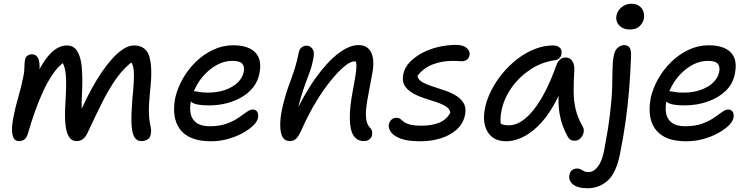

<svg xmlns="http://www.w3.org/2000/svg" viewBox="-20 -742 3997 1022"><path d="M80 9Q61 9 52.5 -7.5Q44 -24 44 -52.5Q44 -81 51 -116Q61 -169 77 -223.5Q93 -278 104 -333Q110 -362 110 -383Q110 -404 113 -424Q116 -438 126 -445.5Q136 -453 150 -453Q169 -453 179 -438.5Q189 -424 190.5 -398.5Q192 -373 185 -339L166 -324Q194 -386 222 -425Q250 -464 278.5 -482Q307 -500 336 -500Q372 -500 391 -470Q410 -440 415 -385.5Q420 -331 417 -257Q413 -193 415 -160.5Q417 -128 422 -109L394 -114Q441 -228 494 -315Q547 -402 598.5 -451Q650 -500 693 -500Q757 -500 775 -440.5Q793 -381 779 -258Q772 -190 772.5 -151.5Q773 -113 777 -92.5Q781 -72 783.5 -58Q786 -44 782 -25Q779 -8 765 0.5Q751 9 731 9Q708 9 695 -13Q682 -35 680 -83Q678 -131 684 -207Q690 -269 692 -306.5Q694 -344 692 -365.5Q690 -387 684.5 -400Q679 -413 669 -425L696 -422Q643 -385 602 -328Q561 -271 524 -197Q487 -123 446 -35Q436 -13 421.5 -2Q407 9 388 9Q361 9 346.5 -15Q332 -39 328 -83Q324 -127 328 -189Q332 -255 332 -300.5Q332 -346 325 -376.5Q318 -407 300 -425L327 -416Q291 -391 262 -349Q233 -307 208.5 -253.5Q184 -200 164.5 -144Q145 -88 130 -36Q123 -10 111 -0.5Q99 9 80 9Z M1103 10Q1041 10 999.5 -7.5Q958 -25 936 -56.5Q914 -88 908.5 -130Q903 -172 913 -222Q924 -271 951.5 -320.5Q979 -370 1020.5 -411Q1062 -452 1113.5 -476.5Q1165 -501 1222 -501Q1275 -501 1309.5 -484Q1344 -467 1357.5 -434Q1371 -401 1361 -351Q1353 -310 1328.5 -278.5Q1304 -247 1267.5 -225.5Q1231 -204 1186.5 -192.5Q1142 -181 1092 -181Q1024 -181 1001.5 -197Q979 -213 983 -233Q985 -245 992 -250.5Q999 -256 1014 -256Q1025 -256 1040.5 -252.5Q1056 -249 1087 -249Q1137 -249 1177.5 -263Q1218 -277 1244 -301.5Q1270 -326 1277 -358Q1283 -388 1269.5 -403Q1256 -418 1217 -418Q1178 -418 1142.5 -400.5Q1107 -383 1076.5 -353Q1046 -323 1025 -284Q1004 -245 996 -202Q989 -166 995 -136.5Q1001 -107 1025.5 -88.5Q1050 -70 1096 -70Q1148 -70 1185.5 -83.5Q1223 -97 1249 -115Q1275 -133 1293 -146Q1311 -159 1325 -159Q1342 -159 1349.5 -146.5Q1357 -134 1353 -114Q1349 -94 1326.5 -72.5Q1304 -51 1268.5 -32Q1233 -13 1190.5 -1.5Q1148 10 1103 10Z M1916 9Q1882 9 1862.5 -19.5Q1843 -48 1842 -111.5Q1841 -175 1861 -276Q1870 -324 1874 -353Q1878 -382 1877 -399Q1876 -416 1870 -426Q1864 -436 1854 -447Q1874 -448 1887 -441.5Q1900 -435 1905 -419.5Q1910 -404 1905 -380Q1896 -401 1887.5 -408Q1879 -415 1865 -415Q1845 -415 1813 -388.5Q1781 -362 1742 -314.5Q1703 -267 1664 -203Q1625 -139 1591 -64Q1572 -20 1558 -5.5Q1544 9 1523 9Q1485 9 1475.5 -36Q1466 -81 1479 -151Q1490 -202 1502 -240.5Q1514 -279 1526.5 -312Q1539 -345 1550 -380.5Q1561 -416 1570 -461Q1573 -479 1584.5 -489Q1596 -499 1613 -499Q1630 -499 1643 -482Q1656 -465 1647 -426Q1641 -393 1630 -362.5Q1619 -332 1605.5 -296Q1592 -260 1578.5 -213Q1565 -166 1554 -102L1537 -108Q1596 -237 1658.5 -324.5Q1721 -412 1780 -457Q1839 -502 1887 -502Q1939 -502 1957 -460Q1975 -418 1961 -348Q1946 -269 1936 -213Q1926 -157 1928 -120.5Q1930 -84 1947 -65Q1956 -57 1959.5 -46.5Q1963 -36 1960 -22Q1958 -9 1946 0Q1934 9 1916 9Z M2217 10Q2148 10 2110.5 -5Q2073 -20 2059.5 -41Q2046 -62 2050 -80Q2053 -95 2063.5 -105Q2074 -115 2090 -115Q2104 -115 2111.5 -108.5Q2119 -102 2129.5 -93.5Q2140 -85 2162 -79Q2184 -73 2225 -73Q2279 -73 2318 -89Q2357 -105 2377 -142Q2375 -162 2353.5 -175.5Q2332 -189 2301 -199Q2270 -209 2236.5 -220Q2203 -231 2175.5 -247Q2148 -263 2133.5 -287Q2119 -311 2127 -348Q2134 -383 2161.5 -411.5Q2189 -440 2229 -461Q2269 -482 2315.5 -492.5Q2362 -503 2406 -503Q2435 -503 2451.5 -494.5Q2468 -486 2475 -473.5Q2482 -461 2479 -447Q2476 -433 2465.5 -424.5Q2455 -416 2438 -416Q2432 -416 2426 -416.5Q2420 -417 2411.5 -417.5Q2403 -418 2392 -418Q2332 -418 2283 -399Q2234 -380 2202 -338Q2205 -319 2225.5 -306.5Q2246 -294 2277.5 -283.5Q2309 -273 2343 -262Q2377 -251 2405 -234.5Q2433 -218 2448 -192.5Q2463 -167 2455 -129Q2445 -83 2410.5 -52Q2376 -21 2325.5 -5.5Q2275 10 2217 10Z M2675 10Q2629 10 2600.5 -12Q2572 -34 2561.5 -73Q2551 -112 2561 -163Q2570 -211 2594.5 -259.5Q2619 -308 2655 -351.5Q2691 -395 2734.5 -428.5Q2778 -462 2826.5 -481Q2875 -500 2924 -500Q2947 -500 2960 -488Q2973 -476 2968 -452Q2966 -440 2957 -431.5Q2948 -423 2931 -421Q2861 -411 2801.5 -371Q2742 -331 2702.5 -274.5Q2663 -218 2650 -156Q2644 -127 2644 -103.5Q2644 -80 2654 -43L2616 -112Q2634 -89 2648.5 -82Q2663 -75 2690 -75Q2754 -75 2820 -157Q2886 -239 2942 -396Q2949 -415 2961.5 -425.5Q2974 -436 2991 -436Q3014 -436 3026.5 -416.5Q3039 -397 3037 -367Q3033 -304 3033.5 -253.5Q3034 -203 3044.5 -159Q3055 -115 3082 -68Q3088 -58 3087.5 -45Q3087 -32 3080.5 -20Q3074 -8 3063.5 -0.5Q3053 7 3039 7Q3024 7 3015.5 1Q3007 -5 3001 -16Q2987 -42 2976 -71Q2965 -100 2958.5 -137.5Q2952 -175 2953 -226Q2954 -277 2963 -347L2999 -348Q2966 -248 2926 -179.5Q2886 -111 2842.5 -69.5Q2799 -28 2756 -9Q2713 10 2675 10Z M3108 260Q3054 260 3029.5 239Q3005 218 3011 190Q3014 172 3025 163.5Q3036 155 3052 155Q3063 155 3071.5 159.5Q3080 164 3088.5 169Q3097 174 3112 174Q3140 174 3162 145.5Q3184 117 3195 63Q3217 -52 3227 -135.5Q3237 -219 3238.5 -277Q3240 -335 3240.5 -376Q3241 -417 3247 -446Q3253 -476 3269.5 -489Q3286 -502 3302 -502Q3319 -502 3329.5 -491Q3340 -480 3339 -444Q3336 -354 3329 -268Q3322 -182 3310 -96Q3298 -10 3280 78Q3260 179 3214.5 219.5Q3169 260 3108 260ZM3333 -585Q3296 -585 3275.5 -607.5Q3255 -630 3262 -662Q3268 -688 3290.5 -705Q3313 -722 3340 -722Q3367 -722 3383 -710Q3399 -698 3405 -679.5Q3411 -661 3407 -641Q3403 -622 3385.5 -603.5Q3368 -585 3333 -585Z M3634 10Q3551 10 3505 -20.5Q3459 -51 3445 -103.5Q3431 -156 3444 -222Q3455 -271 3482.5 -320.5Q3510 -370 3551.5 -411Q3593 -452 3644.5 -476.5Q3696 -501 3753 -501Q3806 -501 3840.5 -484Q3875 -467 3888.5 -434Q3902 -401 3892 -351Q3882 -296 3843 -258.5Q3804 -221 3746.5 -201Q3689 -181 3623 -181Q3555 -181 3532.5 -197Q3510 -213 3514 -233Q3516 -245 3523 -250.5Q3530 -256 3545 -256Q3556 -256 3571.5 -252.5Q3587 -249 3618 -249Q3668 -249 3708.5 -263Q3749 -277 3775 -301.5Q3801 -326 3808 -358Q3814 -388 3800.5 -403Q3787 -418 3748 -418Q3709 -418 3673.5 -400.5Q3638 -383 3607.5 -353Q3577 -323 3556 -284Q3535 -245 3527 -202Q3520 -166 3526 -136.5Q3532 -107 3556.5 -88.5Q3581 -70 3627 -70Q3679 -70 3716.5 -83.5Q3754 -97 3780 -115Q3806 -133 3824 -146Q3842 -159 3856 -159Q3873 -159 3880.5 -146.5Q3888 -134 3884 -114Q3880 -94 3857.5 -72.5Q3835 -51 3799.5 -32Q3764 -13 3721.5 -1.5Q3679 10 3634 10Z"/></svg>

Font: Shantell Sans
Style: Italic
Weight: 400
Italic angle: -11°
Designer: Stephen Nixon, Anya Danilova, Shantell Martin
Foundry: Arrow Type
Version: Version 1.011;[c5ecc13dd]